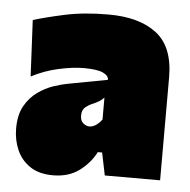

<svg xmlns="http://www.w3.org/2000/svg" viewBox="-44 -562 613 619"><g transform="rotate(5 262.5 -252.0)"><path d="M149 14Q104 14 75 -5.5Q46 -25 32 -57Q18 -89 18 -126Q18 -170.5 34.2 -199.2Q50.5 -228 75 -245.5Q99.5 -263 125.5 -271.8Q151.5 -280.5 171 -284L299 -308Q300 -321 281.2 -330Q262.5 -339 218 -339Q183.5 -339 137.8 -329Q92 -319 50 -297L41 -479Q79.5 -491 141.5 -504.5Q203.5 -518 283 -518Q383 -518 439 -474.8Q495 -431.5 495 -333V0H316L301 -73H287Q268.5 -37 234.2 -11.5Q200 14 149 14ZM253 -153Q263.5 -153 274.2 -160.5Q285 -168 293 -179V-250Q287 -243.5 279.2 -238.2Q271.5 -233 255 -226Q244 -221.5 233.5 -212.8Q223 -204 223 -186Q223 -169 232.8 -161Q242.5 -153 253 -153Z"/></g></svg>

Font: Commissioner Black
Style: Regular
Weight: 900
Designer: Kostas Bartsokas
Foundry: Kostas Bartsokas
Version: Version 1.000; ttfautohint (v1.8.3)